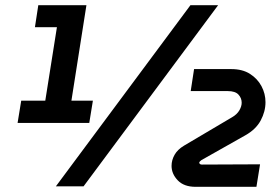

<svg xmlns="http://www.w3.org/2000/svg" viewBox="-20 -720 1081 742"><path d="M48 -245 62 -331H155L200 -615H115L128 -700H314L256 -331H339L325 -245ZM196 0 716 -700H823L303 0ZM736 2Q691 2 667 -23Q643 -48 643 -79Q643 -101 654.5 -121.5Q666 -142 691 -157L877 -267Q896 -278 905 -293.5Q914 -309 914 -323Q914 -341 901.5 -354.5Q889 -368 860 -368H717L730 -453H874Q917 -453 946 -434.5Q975 -416 990.5 -387Q1006 -358 1006 -325Q1006 -289 987.5 -254.5Q969 -220 928 -197L758 -101Q757 -100 754 -97.5Q751 -95 750 -92Q750 -88 753 -86Q756 -84 760 -84L985 -85L971 2Z"/></svg>

Font: MuseoModerno SemiBold
Style: Italic
Weight: 600
Italic angle: -9°
Designer: Pablo Cosgaya, Héctor Gatti, Marcela Romero, and the Authors of The MuseoModerno Project.
Foundry: Omnibus-Type Team
Version: Version 1.003